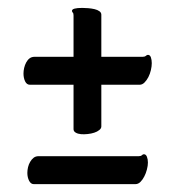

<svg xmlns="http://www.w3.org/2000/svg" viewBox="-20 -493 440 483"><path d="M165 -350.1V-454.1Q165 -459.5 163.1 -461.2Q161.1 -462.9 161.1 -465.8Q161.1 -473.1 187 -473.1Q193.8 -473.1 202.1 -472.4Q210.4 -471.7 217.8 -470Q225.1 -468.3 230 -464.8Q234.9 -461.4 234.9 -456.1V-350.1H338.9Q344.2 -350.1 346.9 -352.5Q349.6 -355 352.1 -355Q357.4 -355 359.6 -348.6Q361.8 -342.3 361.8 -334Q361.8 -326.2 359.6 -316.7Q357.4 -307.1 353.3 -299.1Q349.1 -291 343.5 -285.4Q337.9 -279.8 331.1 -279.8H234.9V-174.8Q234.9 -169.9 229.7 -165.8Q224.6 -161.6 217 -159.2Q209.5 -156.7 200.4 -155.8Q191.4 -154.8 183.6 -155.5Q175.8 -156.2 170.4 -159.4Q165 -162.6 165 -168V-279.8H55.2Q47.4 -279.8 43.2 -288.3Q39.1 -296.9 39.1 -308.1Q39.1 -314.9 40.8 -322.3Q42.5 -329.6 45.9 -335.9Q49.3 -342.3 54.4 -346.2Q59.6 -350.1 66.9 -350.1ZM329.1 -100.1Q334.5 -100.1 336.9 -102.5Q339.4 -105 341.8 -105Q347.2 -105 349.6 -98.6Q352.1 -92.3 352.1 -84Q352.1 -76.2 349.6 -66.7Q347.2 -57.1 343 -49.1Q338.9 -41 333.3 -35.4Q327.6 -29.8 320.8 -29.8H64.9Q57.6 -29.8 53.2 -38.3Q48.8 -46.9 48.8 -58.1Q48.8 -64.9 50.5 -72.3Q52.2 -79.6 55.9 -85.9Q59.6 -92.3 64.7 -96.2Q69.8 -100.1 77.1 -100.1Z"/></svg>

Font: Grand Hotel
Style: Regular
Weight: 400
Designer: Brian J. Bonislawsky & Jim Lyles for Astigmatic (AOETI)
Foundry: Astigmatic (AOETI)
Version: Version 001.000